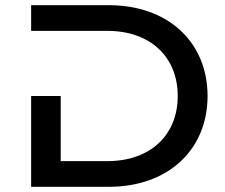

<svg xmlns="http://www.w3.org/2000/svg" viewBox="-20 -720 866 740"><path d="M100 -350V0H400C626 0 780 -141 780 -350C780 -559 626 -700 400 -700H100V-601H394C559 -601 665 -501 665 -350C665 -199 559 -99 394 -99H214V-350Z"/></svg>

Font: Montserrat-Alt1 SemBd
Style: Regular
Weight: 600
Designer: Differentunic
Foundry: Differentunic
Version: Version 7.222